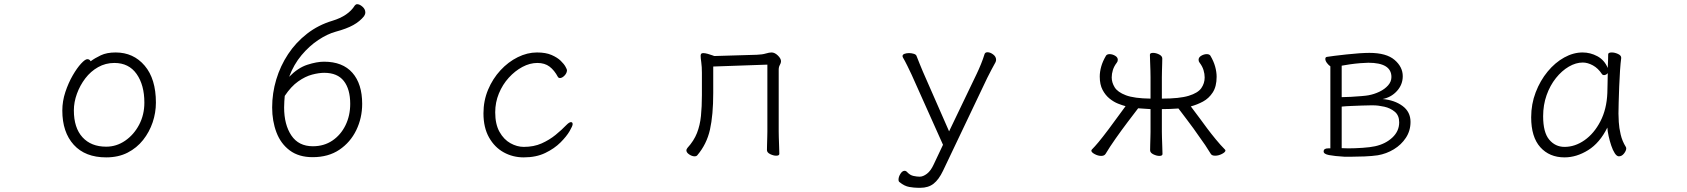

<svg xmlns="http://www.w3.org/2000/svg" viewBox="-20 -734 8040 915"><path d="M412 -442Q407 -452 396 -452Q386 -452 366.5 -431Q347 -410 326.5 -374.5Q306 -339 291.5 -295.5Q277 -252 277 -207Q277 -104 331.5 -44Q386 16 486 16Q544 16 588 -6.5Q632 -29 662 -67Q692 -105 707.5 -151Q723 -197 723 -245Q723 -358 669.5 -421Q616 -484 531 -484Q489 -484 460.5 -470.5Q432 -457 412 -442ZM486 -35Q414 -35 373 -80Q332 -125 332 -208Q332 -247 346.5 -287Q361 -327 386.5 -360.5Q412 -394 447.5 -414Q483 -434 525 -434Q594 -434 631 -381.5Q668 -329 668 -245Q668 -187 643 -139.5Q618 -92 576.5 -63.5Q535 -35 486 -35Z M1358 -368Q1380 -427 1417 -471Q1454 -515 1497 -543.5Q1540 -572 1580 -583Q1632 -597 1663.5 -614.5Q1695 -632 1715 -657Q1721 -666 1721 -675Q1721 -690 1707.5 -702Q1694 -714 1682 -714Q1676 -714 1671 -708Q1640 -658 1564 -635Q1497 -615 1443.5 -573.5Q1390 -532 1353 -476Q1316 -420 1296.5 -355Q1277 -290 1277 -222Q1277 -157 1297.5 -103Q1318 -49 1361 -17Q1404 15 1470 15Q1545 15 1597.5 -20.5Q1650 -56 1678 -114Q1706 -172 1706 -239Q1706 -334 1659.5 -387Q1613 -440 1524 -440Q1490 -440 1445 -425.5Q1400 -411 1358 -368ZM1337 -277Q1367 -322 1401 -346Q1435 -370 1467.5 -378.5Q1500 -387 1525 -387Q1588 -387 1618.5 -348Q1649 -309 1649 -239Q1649 -183 1626.5 -137Q1604 -91 1564 -64Q1524 -37 1471 -37Q1403 -37 1368.5 -88.5Q1334 -140 1334 -222Q1334 -236 1335 -251Q1336 -266 1337 -277Z M2709 -142Q2709 -152 2701 -152Q2693 -152 2680 -139Q2657 -115 2627.5 -91Q2598 -67 2561 -50.5Q2524 -34 2476 -34Q2444 -34 2412.5 -51.5Q2381 -69 2360.5 -105.5Q2340 -142 2340 -199Q2340 -246 2357.5 -288.5Q2375 -331 2404.5 -363.5Q2434 -396 2469.5 -415Q2505 -434 2541 -434Q2576 -434 2599 -416.5Q2622 -399 2639 -367Q2642 -362 2648 -362Q2659 -362 2670.5 -374Q2682 -386 2682 -400Q2682 -403 2675 -416Q2668 -429 2652 -444.5Q2636 -460 2608.5 -472Q2581 -484 2539 -484Q2493 -484 2447.5 -461.5Q2402 -439 2365 -399Q2328 -359 2306 -306.5Q2284 -254 2284 -194Q2284 -126 2310.5 -79Q2337 -32 2380.5 -8Q2424 16 2476 16Q2535 16 2578.5 -5Q2622 -26 2651 -55Q2680 -84 2694.5 -109Q2709 -134 2709 -142Z M3637 -426V-107Q3637 -99 3636.5 -81Q3636 -63 3635.5 -45Q3635 -27 3635 -19Q3635 -7 3650.5 0.5Q3666 8 3679 8Q3694 8 3694 -1Q3694 -13 3693 -36Q3692 -59 3691.5 -80Q3691 -101 3691 -107V-402Q3691 -415 3696.5 -424.5Q3702 -434 3702 -442Q3702 -455 3687 -469.5Q3672 -484 3657 -484Q3646 -484 3629.5 -479Q3613 -474 3587 -473L3384 -467Q3384 -467 3374.5 -470.5Q3365 -474 3352.5 -477.5Q3340 -481 3331 -481Q3324 -481 3321 -477Q3319 -473 3319 -468Q3319 -458 3322 -437Q3325 -416 3325 -387V-281Q3325 -226 3320.5 -181.5Q3316 -137 3301.5 -100Q3287 -63 3256 -29Q3251 -22 3251 -18Q3251 -7 3264.5 2Q3278 11 3290 11Q3299 11 3303 6Q3348 -47 3363.5 -116.5Q3379 -186 3379 -291V-417Z M4356 161H4366Q4404 161 4429 141.5Q4454 122 4474 80L4685 -363Q4694 -382 4705 -402Q4716 -422 4724 -437Q4727 -443 4727 -449Q4727 -464 4713 -474.5Q4699 -485 4686 -485Q4675 -485 4672 -476Q4665 -453 4655 -428.5Q4645 -404 4635 -383L4503 -108L4378 -393Q4370 -412 4362.5 -430.5Q4355 -449 4348 -467Q4346 -474 4335 -477.5Q4324 -481 4312 -481Q4300 -481 4290.5 -477.5Q4281 -474 4281 -466Q4281 -464 4283 -460Q4292 -445 4304.5 -419.5Q4317 -394 4324 -379L4474 -44L4430 49Q4416 80 4397.5 94Q4379 108 4363 108Q4350 108 4333.5 104.5Q4317 101 4304 87Q4298 80 4291 80Q4280 80 4271 94.5Q4262 109 4262 122Q4262 131 4267 134Q4290 153 4313.5 157Q4337 161 4356 161Z M5463 -214V-106Q5463 -99 5462.5 -81Q5462 -63 5461.5 -44.5Q5461 -26 5461 -18Q5461 -6 5476.5 1.5Q5492 9 5505 9Q5520 9 5520 0Q5520 -12 5519 -35Q5518 -58 5517.5 -79Q5517 -100 5517 -106V-214Q5557 -214 5596 -217Q5596 -217 5607.5 -202Q5619 -187 5635.5 -165Q5652 -143 5667.5 -122Q5683 -101 5690 -90Q5707 -67 5723.5 -42.5Q5740 -18 5750 -1Q5755 8 5771 8Q5787 8 5803.5 -0.5Q5820 -9 5820 -17Q5820 -19 5817 -22Q5797 -42 5774 -70Q5751 -98 5733 -122Q5718 -143 5699.5 -167.5Q5681 -192 5668 -209.5Q5655 -227 5655 -227Q5685 -235 5713 -250Q5741 -265 5759.5 -293.5Q5778 -322 5778 -368Q5778 -391 5771 -416.5Q5764 -442 5748 -469Q5743 -476 5731 -476Q5718 -476 5705 -468.5Q5692 -461 5692 -449Q5692 -441 5697 -435Q5710 -418 5715.5 -400Q5721 -382 5721 -365Q5721 -337 5705 -314Q5689 -291 5645 -277.5Q5601 -264 5517 -264V-366Q5517 -378 5517.5 -396Q5518 -414 5518.5 -430.5Q5519 -447 5519 -455Q5519 -467 5504 -474.5Q5489 -482 5475 -482Q5460 -482 5460 -473Q5460 -462 5461 -440Q5462 -418 5462.5 -397Q5463 -376 5463 -366V-264Q5385 -265 5345.5 -280Q5306 -295 5292 -318Q5278 -341 5278 -365Q5278 -382 5283.5 -400Q5289 -418 5302 -435Q5307 -441 5307 -449Q5307 -461 5294 -468.5Q5281 -476 5268 -476Q5256 -476 5251 -469Q5235 -442 5228 -417Q5221 -392 5221 -369Q5221 -331 5234.5 -305.5Q5248 -280 5268 -264Q5288 -248 5308.5 -240Q5329 -232 5344 -228Q5294 -159 5263.5 -118.5Q5233 -78 5215 -56.5Q5197 -35 5184 -22Q5181 -19 5181 -16Q5181 -8 5197 0.5Q5213 9 5228 9Q5243 9 5249 -1Q5268 -33 5296.5 -73.5Q5325 -114 5354.5 -153Q5384 -192 5404 -218Q5418 -217 5433 -216Q5448 -215 5463 -214Z M6388 13H6416Q6446 13 6482.5 11.5Q6519 10 6546 6Q6587 -1 6622.5 -22.5Q6658 -44 6680 -77.5Q6702 -111 6702 -153Q6702 -201 6664 -229Q6626 -257 6569 -262Q6610 -270 6637.5 -300.5Q6665 -331 6665 -371Q6665 -415 6626 -448.5Q6587 -482 6506 -482Q6486 -482 6456.5 -480Q6427 -478 6396 -474.5Q6365 -471 6340 -468Q6315 -465 6304 -463Q6296 -462 6296 -453Q6296 -444 6304 -433.5Q6312 -423 6320 -418V-27H6309Q6288 -27 6288 -12Q6288 0 6313.5 5Q6339 10 6388 13ZM6374 -271V-421Q6389 -424 6413.5 -427.5Q6438 -431 6463 -433Q6488 -435 6501 -435Q6611 -435 6611 -367Q6611 -345 6595 -327Q6579 -309 6554 -297Q6529 -285 6502 -280Q6492 -278 6468 -276Q6444 -274 6418 -272.5Q6392 -271 6374 -271ZM6513 -232H6524Q6548 -232 6577 -225.5Q6606 -219 6627 -201.5Q6648 -184 6648 -151Q6648 -109 6615.5 -78.5Q6583 -48 6533 -37Q6510 -32 6473.5 -29.5Q6437 -27 6406 -27Q6397 -27 6389 -27.5Q6381 -28 6374 -28V-226Q6393 -228 6419 -229Q6445 -230 6470.5 -231Q6496 -232 6513 -232Z M7706 -457V-459Q7706 -470 7690.5 -477Q7675 -484 7661 -484Q7644 -484 7644 -475Q7644 -468 7643.5 -450.5Q7643 -433 7642 -410Q7626 -448 7592.5 -466Q7559 -484 7522 -484Q7478 -484 7434.5 -460Q7391 -436 7355.5 -393Q7320 -350 7298.5 -294Q7277 -238 7277 -175Q7277 -81 7320.5 -32.5Q7364 16 7436 16Q7493 16 7548.5 -18.5Q7604 -53 7640 -126Q7641 -109 7646 -86Q7651 -63 7658.5 -40.5Q7666 -18 7675.5 -3.5Q7685 11 7695 11Q7709 11 7719.5 -2.5Q7730 -16 7730 -27Q7730 -30 7728 -34Q7711 -61 7703.5 -93Q7696 -125 7694.5 -152.5Q7693 -180 7693 -193Q7693 -211 7694 -246Q7695 -281 7696.5 -321.5Q7698 -362 7700.5 -398.5Q7703 -435 7706 -457ZM7642 -386Q7641 -361 7641 -333.5Q7641 -306 7640 -291Q7637 -214 7607 -156Q7577 -98 7531.5 -66Q7486 -34 7436 -34Q7392 -34 7363 -68.5Q7334 -103 7334 -180Q7334 -234 7350.5 -280.5Q7367 -327 7395 -362Q7423 -397 7456.5 -416.5Q7490 -436 7523 -436Q7546 -436 7571 -422.5Q7596 -409 7615 -380Q7618 -376 7624 -376Q7629 -376 7634.5 -379Q7640 -382 7642 -386Z"/></svg>

Font: Klee One
Style: Regular
Weight: 400
Designer: Fontworks Inc.
Foundry: Fontworks Inc.
Version: Version 1.100